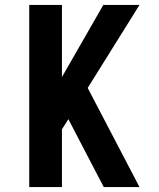

<svg xmlns="http://www.w3.org/2000/svg" viewBox="-20 -755 640 775"><path d="M98 0V-735H230V-444L397 -735H543L334 -400L543 0H399L370 -55L256 -274L230 -233V0Z"/></svg>

Font: Iosevka Custom XBdEx
Style: Regular
Weight: 800
Width: 7
Monospace: yes
Designer: Belleve Invis
Foundry: Belleve Invis
Version: Version 11.2.4; ttfautohint (v1.8.4)